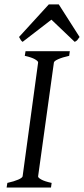

<svg xmlns="http://www.w3.org/2000/svg" viewBox="-20 -846 379 866"><path d="M292 -594.2Q261.2 -587.4 242.7 -579.1Q224.1 -570.8 223.1 -564L151.9 -50.8Q150.9 -44.9 166 -36.4Q181.2 -27.8 212.9 -21L210 0H9.8L13.2 -21Q43.9 -27.8 62.3 -35.9Q80.6 -43.9 82 -50.8L151.9 -564Q152.8 -569.8 137.7 -578.6Q122.6 -587.4 91.8 -594.2L95.2 -615.2H294.9ZM338.9 -679.2Q332 -669.4 328.4 -665Q324.7 -660.6 316.9 -657.2L211.9 -757.3L82 -657.2Q77.6 -660.2 74.2 -664.8Q70.8 -669.4 65.9 -679.2L200.2 -826.2H245.1Z"/></svg>

Font: Gentium Plus Viet
Style: Italic
Weight: 400
Italic angle: -8°
Designer: J. Victor Gaultney, Annie Olsen, Iska Routamaa, Becca Hirsbrunner
Foundry: SIL International
Version: Version 5.000